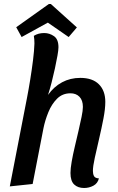

<svg xmlns="http://www.w3.org/2000/svg" viewBox="-20 -919 589 959"><path d="M400 20Q369 20 350.5 2.5Q332 -15 332 -55Q332 -77 338 -111.5Q344 -146 353.5 -186Q363 -226 372 -265Q381 -304 387.5 -335.5Q394 -367 394 -385Q394 -418 377 -435.5Q360 -453 332 -453Q292 -453 265 -426Q238 -399 221.5 -358.5Q205 -318 197 -278L143 0L29 12L115 -431Q123 -472 131 -521.5Q139 -571 145 -619Q151 -667 152 -702Q152 -723 149 -740Q171 -754 201 -754Q227 -754 249.5 -738.5Q272 -723 272 -683Q272 -669 267 -641Q262 -613 254.5 -578Q247 -543 238 -508Q229 -473 220 -445Q249 -486 290 -508Q331 -530 381 -530Q442 -530 474 -498Q506 -466 506 -410Q506 -375 496.5 -326Q487 -277 475 -225.5Q463 -174 453.5 -131Q444 -88 444 -65Q444 -50 449.5 -39.5Q455 -29 474 -28Q468 -3 446.5 8.5Q425 20 400 20ZM88 -734 61 -783 224 -899H234L364 -782L323 -734L219 -806Z"/></svg>

Font: Sansita Swashed
Style: Regular
Weight: 400
Designer: Pablo Cosgaya
Foundry: Omnibus-Type
Version: Version 1.003; ttfautohint (v1.8.3)